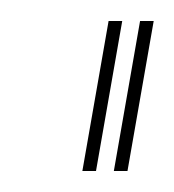

<svg xmlns="http://www.w3.org/2000/svg" viewBox="-20 -695 166 183"><path d="M58.5 -532 83.5 -675H96.5L71.5 -532ZM88.5 -532 113.5 -675H126.5L101.5 -532Z"/></svg>

Font: Anybody UltraCondensed Thin
Style: Italic
Weight: 100
Width: 1
Italic angle: -10°
Designer: Tyler Finck
Foundry: Etcetera Type Company
Version: Version 1.010; ttfautohint (v1.8.3) -l 8 -r 50 -G 200 -x 14 